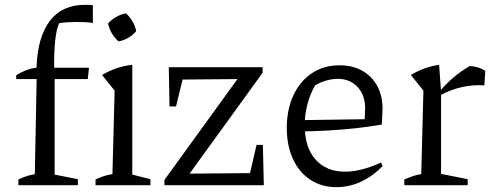

<svg xmlns="http://www.w3.org/2000/svg" viewBox="-20 -766 2047 794"><path d="M47 -439V-455Q66 -467 86.5 -475Q107 -483 131 -486Q133 -551 147.5 -600Q162 -649 187.5 -681.5Q213 -714 249 -730Q285 -746 330 -746Q337 -746 346 -746Q355 -746 364 -744V-671Q346 -674 329 -674.5Q312 -675 295 -675Q278 -675 260 -674Q242 -673 225 -670Q214 -649 208.5 -600.5Q203 -552 204 -486H348L343 -439ZM206 -463V-44L302 -25V0H56V-24Q69 -30 85.5 -36Q102 -42 124 -46L132 -463ZM375 0V-24Q390 -31 407.5 -37Q425 -43 445 -46L454 -391L402 -456Q431 -473 461.5 -483.5Q492 -494 527 -498V-44L602 -25V0ZM501 -711Q517 -696 528.5 -676.5Q540 -657 543 -637Q530 -621 510 -609.5Q490 -598 470 -595Q454 -609 442.5 -628.5Q431 -648 427 -669Q441 -685 460.5 -696Q480 -707 501 -711Z M660 0V-22L962 -439L735 -437L708 -326H681L678 -488H1066V-465L764 -48L1014 -50L1041 -167H1067L1071 0Z M1372 8Q1310 8 1263.5 -22.5Q1217 -53 1191.5 -108.5Q1166 -164 1166 -237Q1166 -312 1193 -371Q1220 -430 1269.5 -463Q1319 -496 1385 -496Q1438 -496 1478 -473.5Q1518 -451 1540 -410.5Q1562 -370 1562 -316L1559 -251Q1502 -241 1449.5 -235.5Q1397 -230 1339.5 -226.5Q1282 -223 1212 -222V-269L1488 -273L1490 -317Q1490 -373 1458.5 -406.5Q1427 -440 1376 -440Q1354 -440 1329.5 -433Q1305 -426 1283 -413Q1262 -376 1251 -333.5Q1240 -291 1240 -249Q1240 -156 1285 -106Q1330 -56 1407 -56Q1473 -56 1556 -94L1562 -79Q1520 -36 1471.5 -14Q1423 8 1372 8Z M1983 -413Q1885 -419 1797 -370V-387Q1826 -421 1857 -447Q1888 -473 1923 -493Q1941 -492 1957 -487Q1973 -482 1987 -473ZM1652 0V-24Q1666 -30 1682.5 -36Q1699 -42 1722 -46L1731 -391L1679 -456Q1734 -489 1796 -498L1804 -386V-47L1914 -25V0Z"/></svg>

Font: Piazzolla Thin
Style: Regular
Weight: 400
Version: Version 2.001